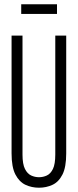

<svg xmlns="http://www.w3.org/2000/svg" viewBox="-20 -866 363 896"><path d="M34 -150V-700H85V-145Q85 -100 96.5 -77.5Q108 -55 125.5 -47Q143 -39 162 -39Q181 -39 198.5 -47Q216 -55 227 -77.5Q238 -100 238 -145V-700H289V-150Q289 -86 271.5 -51.5Q254 -17 225 -3.5Q196 10 162 10Q128 10 99 -3.5Q70 -17 52 -51.5Q34 -86 34 -150ZM79 -801V-846H246V-801Z"/></svg>

Font: Georama Extra Condensed Light
Style: Regular
Weight: 300
Width: 2
Designer: Jean-Baptiste Levee
Foundry: Production Type
Version: Version 1.000